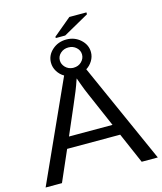

<svg xmlns="http://www.w3.org/2000/svg" viewBox="-130 -1000 927 1096"><g transform="rotate(-15 333.5 -452.5)"><path d="M452.1 -679.7Q452.1 -652.8 437.7 -629.2Q423.3 -605.5 400.9 -591.8L665 0H569.8L491.2 -181.2H177.7L98.6 0H2L269.5 -590.3Q245.6 -604 230.7 -628.2Q215.8 -652.3 215.8 -679.7Q215.8 -723.6 250.5 -754.6Q285.2 -785.6 334 -785.6Q382.8 -785.6 417.5 -754.4Q452.1 -723.1 452.1 -679.7ZM334.5 -555.7 330.1 -543.9Q322.3 -520 309.3 -487.5Q296.4 -455.1 206.1 -246.6H463.4L375 -450.7Q361.8 -480 347.7 -519ZM399.4 -679.7Q399.4 -704.1 380.4 -721.4Q361.3 -738.8 334 -738.8Q306.2 -738.8 287.1 -721.4Q268.1 -704.1 268.1 -679.7Q268.1 -656.7 285.6 -638.7Q303.2 -620.6 329.6 -619.1H334Q362.3 -619.1 380.9 -637.5Q399.4 -655.8 399.4 -679.7ZM278.8 -809.1V-816.9L384.8 -905.3H485.8V-894L334.5 -809.1Z"/></g></svg>

Font: Liberation Sans
Style: Regular
Weight: 400
Designer: Steve Matteson
Foundry: Ascender Corporation
Version: Version 2.00.1